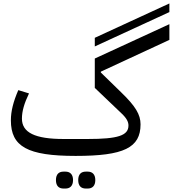

<svg xmlns="http://www.w3.org/2000/svg" viewBox="-20 -891 1001 1112"><path d="M477 201H488C514 201 532 186 532 152C532 118 514 103 488 103H477C450 103 433 118 433 152C433 186 450 201 477 201ZM348 201H359C385 201 403 186 403 152C403 118 385 103 359 103H348C321 103 304 118 304 152C304 186 321 201 348 201ZM529 -622 961 -821V-871L529 -672ZM418 12C697 12 794 -35 794 -171C794 -227 765 -276 682 -356L564 -471V-476L961 -660V-751L529 -552V-382L683 -235C714 -206 724 -185 724 -164C724 -106 663 -86 488 -86H348C183 -86 107 -123 107 -204C107 -246 120 -292 148 -350L86 -369C57 -302 43 -247 43 -194C43 -42 139 12 418 12Z"/></svg>

Font: IBM Plex Arabic
Style: Regular
Weight: 400
Designer: Mike Abbink, Paul van der Laan, Pieter van Rosmalen, Wael Morcos, Khajak Apelian
Foundry: Bold Monday
Version: Version 1.0